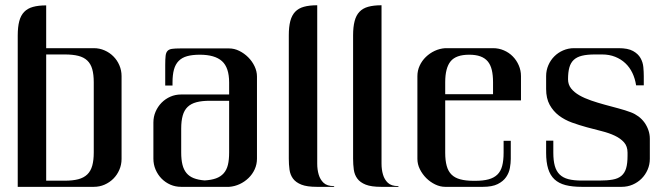

<svg xmlns="http://www.w3.org/2000/svg" viewBox="-20 -725 2590 745"><path d="M159.2 -704.1V-538.1H343.8Q366.2 -538.1 385.7 -529.5Q405.3 -521 419.9 -506.3Q434.6 -491.7 443.1 -471.9Q451.7 -452.1 451.7 -429.7V-108.4Q451.7 -85.9 443.1 -66.2Q434.6 -46.4 419.9 -31.7Q405.3 -17.1 385.7 -8.5Q366.2 0 343.8 0H48.8V-586.9Q48.8 -620.1 54.7 -642.6Q60.5 -665 73.7 -678.7Q86.9 -692.4 107.9 -698.2Q128.9 -704.1 159.2 -704.1ZM159.2 -513.7V-23.9H231.4Q262.2 -23.9 283.7 -29.5Q305.2 -35.2 318.6 -48.1Q332 -61 337.9 -82Q343.8 -103 343.8 -133.3V-405.8Q343.8 -436 337.9 -456.8Q332 -477.5 318.6 -490.2Q305.2 -502.9 283.7 -508.3Q262.2 -513.7 231.4 -513.7Z M869.1 -358.4V-404.8Q869.1 -462.9 841.3 -487.8Q813.5 -512.7 755.4 -512.7Q726.6 -512.7 706.3 -507.1Q686 -501.5 673.3 -488.5Q660.6 -475.6 655 -455.1Q649.4 -434.6 649.4 -404.8V-393.1H621.1V-473.1Q621.1 -495.6 622.6 -508.3Q624 -521 629.9 -527.3Q635.7 -533.7 647.2 -535.4Q658.7 -537.1 679.2 -537.1H869.1Q889.2 -537.1 908.4 -527.6Q927.7 -518.1 943.1 -502.7Q958.5 -487.3 967.8 -467.8Q977.1 -448.2 977.1 -428.2V-109.4Q977.1 -87.4 968.3 -68.1Q959.5 -48.8 944.3 -34.2Q929.2 -19.5 909.7 -10.5Q890.1 -1.5 869.1 0H683.1Q660.6 0 641.1 -8.5Q621.6 -17.1 606.9 -32Q592.3 -46.9 583.7 -66.9Q575.2 -86.9 575.2 -109.4V-249.5Q575.2 -272 583.7 -291.7Q592.3 -311.5 606.9 -326.4Q621.6 -341.3 641.1 -349.9Q660.6 -358.4 683.1 -358.4ZM869.1 -334H794.4Q763.7 -334 742.4 -328.4Q721.2 -322.8 708 -310.1Q694.8 -297.4 689 -276.6Q683.1 -255.9 683.1 -226.1V-133.3Q683.1 -105.5 688 -85.9Q692.9 -66.4 703.6 -53.5Q714.4 -40.5 731.7 -33.7Q749 -26.9 773.9 -24.9Q800.3 -26.4 818.4 -33Q836.4 -39.6 847.9 -52.5Q859.4 -65.4 864.3 -85.2Q869.1 -105 869.1 -133.3Z M1210.9 -704.6V-133.3Q1210.9 -112.8 1210.9 -89.8Q1210.9 -66.9 1216.6 -47.6Q1222.2 -28.3 1235.6 -15.6Q1249 -2.9 1275.4 -2.9Q1276.9 -2.9 1276.9 -1.5Q1276.9 0 1275.4 0H1209.5Q1171.4 0 1149.7 -8.5Q1127.9 -17.1 1116.9 -32Q1106 -46.9 1103.3 -66.9Q1100.6 -86.9 1100.6 -109.4V-587.9Q1100.6 -620.6 1106.4 -643.1Q1112.3 -665.5 1125.2 -679.2Q1138.2 -692.9 1159.2 -698.7Q1180.2 -704.6 1210.9 -704.6Z M1460.4 -704.6V-133.3Q1460.4 -112.8 1460.4 -89.8Q1460.4 -66.9 1466.1 -47.6Q1471.7 -28.3 1485.1 -15.6Q1498.5 -2.9 1524.9 -2.9Q1526.4 -2.9 1526.4 -1.5Q1526.4 0 1524.9 0H1459Q1420.9 0 1399.2 -8.5Q1377.4 -17.1 1366.5 -32Q1355.5 -46.9 1352.8 -66.9Q1350.1 -86.9 1350.1 -109.4V-587.9Q1350.1 -620.6 1356 -643.1Q1361.8 -665.5 1374.8 -679.2Q1387.7 -692.9 1408.7 -698.7Q1429.7 -704.6 1460.4 -704.6Z M1800.3 -512.7Q1749.5 -512.7 1728.5 -487.1Q1707.5 -461.4 1707.5 -405.8V-359.4H1893.1V-405.8Q1893.1 -433.6 1888.2 -453.9Q1883.3 -474.1 1872.3 -487.1Q1861.3 -500 1843.8 -506.3Q1826.2 -512.7 1800.3 -512.7ZM1707.5 -335.4V-132.3Q1707.5 -102.1 1713.4 -81.1Q1719.2 -60.1 1732.2 -47.4Q1745.1 -34.7 1766.4 -29.1Q1787.6 -23.4 1818.4 -23.4H1823.7Q1854.5 -23.4 1875.5 -29.1Q1896.5 -34.7 1909.7 -47.4Q1922.9 -60.1 1928.5 -81.1Q1934.1 -102.1 1934.1 -132.3V-178.7H1961.9V-108.4Q1961.9 -92.3 1958.5 -73.2Q1955.1 -54.2 1943.8 -37.8Q1932.6 -21.5 1911.1 -10.7Q1889.6 0 1853.5 0H1707.5Q1688 0 1668.7 -9.3Q1649.4 -18.6 1634 -33.9Q1618.7 -49.3 1609.1 -68.6Q1599.6 -87.9 1599.6 -108.4V-429.7Q1599.6 -451.2 1608.4 -470.2Q1617.2 -489.3 1632.3 -503.9Q1647.5 -518.6 1666.7 -527.6Q1686 -536.6 1707.5 -538.1H1893.1Q1915.5 -538.1 1935.3 -529.5Q1955.1 -521 1969.7 -506.1Q1984.4 -491.2 1992.9 -471.4Q2001.5 -451.7 2001.5 -429.7V-335.4Z M2207.5 -538.1H2380.4Q2416.5 -538.1 2436.3 -527.1Q2456.1 -516.1 2465.3 -499.8Q2474.6 -483.4 2476.3 -464.6Q2478 -445.8 2478 -429.7V-394H2448.2Q2444.3 -419.9 2433.8 -441.9Q2423.3 -463.9 2406.5 -479.7Q2389.6 -495.6 2366.9 -504.6Q2344.2 -513.7 2316.4 -513.7H2288.6Q2258.3 -513.7 2238.3 -508.8Q2218.3 -503.9 2206.3 -492.7Q2194.3 -481.4 2189.2 -463.1Q2184.1 -444.8 2184.1 -417.5Q2184.1 -397 2196 -381.8Q2208 -366.7 2228 -355.2Q2248 -343.8 2273.7 -335Q2299.3 -326.2 2326.4 -318.8Q2353.5 -311.5 2379.9 -304.4Q2406.2 -297.4 2428.2 -289.1Q2443.8 -283.2 2457.3 -273.2Q2470.7 -263.2 2480.5 -249.8Q2490.2 -236.3 2495.8 -220.2Q2501.5 -204.1 2501.5 -186.5V-108.9Q2501.5 -86.4 2492.9 -66.7Q2484.4 -46.9 2469.5 -32Q2454.6 -17.1 2434.6 -8.5Q2414.6 0 2392.1 0H2237.3Q2200.7 0 2174.3 -6.8Q2147.9 -13.7 2131.3 -29.3Q2114.7 -44.9 2106.9 -70.3Q2099.1 -95.7 2099.1 -132.3V-179.2H2127V-132.3Q2127 -102.1 2132.8 -81.3Q2138.7 -60.5 2151.6 -47.9Q2164.6 -35.2 2185.5 -29.8Q2206.5 -24.4 2237.3 -24.4H2305.2Q2335.9 -24.4 2356.9 -28.1Q2377.9 -31.7 2390.9 -42.5Q2403.8 -53.2 2409.4 -71.8Q2415 -90.3 2415 -120.6V-132.8Q2415 -157.2 2401.4 -172.6Q2387.7 -188 2365.5 -198.5Q2343.3 -209 2314.9 -216.1Q2286.6 -223.1 2257.1 -231.2Q2227.5 -239.3 2199.2 -249.5Q2170.9 -259.8 2148.7 -276.6Q2126.5 -293.5 2112.8 -318.4Q2099.1 -343.3 2099.1 -379.9V-429.7Q2099.1 -452.1 2107.7 -471.9Q2116.2 -491.7 2130.9 -506.3Q2145.5 -521 2165.3 -529.5Q2185.1 -538.1 2207.5 -538.1Z"/></svg>

Font: Unique
Style: Regular
Weight: 400
Designer: Anna Pocius (aka Artmaker)
Foundry: Anna Pocius
Version: Version 1.000 2013 initial release